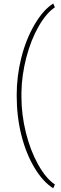

<svg xmlns="http://www.w3.org/2000/svg" viewBox="-20 -812 336 1062"><path d="M72.3 -286.1Q72.3 -391.6 98.1 -493.7Q124 -595.7 171.6 -676.8Q219.2 -757.8 274.4 -792.5L283.7 -771.5Q235.8 -739.7 193.4 -665.5Q150.9 -591.3 125.5 -493.7Q100.1 -396 98.6 -300.8V-275.4Q98.6 -178.7 123 -79.3Q147.5 20 190.9 97.9Q234.4 175.8 283.7 208.5L274.4 229.5Q217.8 193.8 171.1 116.5Q124.5 39.1 98.4 -63.7Q72.3 -166.5 72.3 -286.1Z"/></svg>

Font: RobotoDraft Thin
Style: Regular
Weight: 250
Version: Version 2.001153; 2014